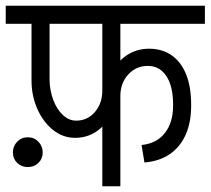

<svg xmlns="http://www.w3.org/2000/svg" viewBox="-45 -650 735 670"><path d="M375 -567V-630H670V-567ZM559 -281V-285H622V-281ZM459 -83 449 -144Q501 -149 530 -185.5Q559 -222 559 -281H622Q622 -222 602.5 -179Q583 -136 546.5 -111.5Q510 -87 459 -83ZM559 -285Q559 -349 535.5 -384.5Q512 -420 471 -420L475 -480Q521 -480 554 -457Q587 -434 604.5 -390.5Q622 -347 622 -285ZM327 -315Q327 -362 346.5 -399.5Q366 -437 399.5 -458.5Q433 -480 475 -480L471 -420Q430 -420 402.5 -390Q375 -360 375 -315ZM217 -169Q174 -169 139.5 -197Q105 -225 85 -270.5Q65 -316 65 -369H128Q129 -333 141 -301Q153 -269 174 -249Q195 -229 221 -229ZM217 -169 221 -229Q260 -229 286 -259Q312 -289 312 -334H360Q360 -287 341.5 -249.5Q323 -212 290.5 -190.5Q258 -169 217 -169ZM65 -368V-630H128V-368ZM-25 -567V-630H306V-567ZM312 0V-620H375V0ZM214 -567V-630H473V-567ZM52 -67Q30 -67 15 -81.5Q0 -96 0 -118Q0 -140 15 -155.5Q30 -171 52 -171Q74 -171 89 -155.5Q104 -140 104 -118Q104 -96 89 -81.5Q74 -67 52 -67Z"/></svg>

Font: Akshar Light Light
Style: Regular
Weight: 300
Version: Version 1.100